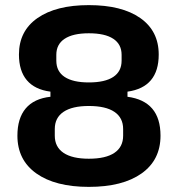

<svg xmlns="http://www.w3.org/2000/svg" viewBox="-20 -720 695 750"><path d="M48 -190Q48 -258 80.5 -296.5Q113 -335 177 -342V-362Q116 -370 85 -406.5Q54 -443 54 -507Q54 -599 126.5 -649.5Q199 -700 327 -700Q456 -700 528 -649.5Q600 -599 600 -507Q600 -379 478 -362V-342Q607 -325 607 -190Q607 -95 533 -42.5Q459 10 327 10Q196 10 122 -42.5Q48 -95 48 -190ZM327 -100Q393 -100 427 -123Q461 -146 461 -190V-216Q461 -260 427 -283Q393 -306 327 -306Q262 -306 228 -283Q194 -260 194 -216V-190Q194 -146 228 -123Q262 -100 327 -100ZM327 -398Q390 -398 422.5 -419.5Q455 -441 455 -483V-506Q455 -547 422.5 -568.5Q390 -590 327 -590Q265 -590 232.5 -568.5Q200 -547 200 -506V-483Q200 -441 232.5 -419.5Q265 -398 327 -398Z"/></svg>

Font: Mozilla Text BETA
Style: Bold
Weight: 700
Designer: Studio DRAMA
Foundry: Studio DRAMA
Version: Version 0.100